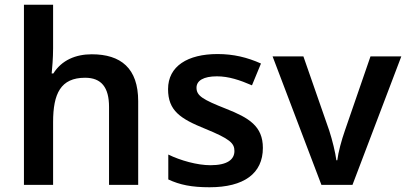

<svg xmlns="http://www.w3.org/2000/svg" viewBox="-20 -780 1713 810"><path d="M204 -576V-760H81V0H204V-265C204 -385 236 -452 339 -452C408 -452 440 -411 440 -329V0H563V-353C563 -492 490 -551 367 -551C299 -551 240 -526 205 -470H198C200 -491 204 -534 204 -576Z M1089 -156C1089 -248 1030 -283 934 -321C835 -360 809 -376 809 -410C809 -440 839 -458 895 -458C945 -458 992 -442 1043 -420L1081 -512C1023 -538 965 -552 898 -552C772 -552 689 -501 689 -404C689 -313 741 -279 845 -237C950 -194 969 -176 969 -143C969 -107 939 -83 868 -83C812 -83 741 -103 690 -128V-23C739 0 789 10 864 10C1009 10 1089 -48 1089 -156Z M1336 0H1467L1673 -542H1543L1435 -229C1421 -189 1407 -138 1403 -104H1399C1395 -136 1382 -189 1369 -229L1260 -542H1130Z"/></svg>

Font: Noto Sans New Tai Lue Semibold
Style: Regular
Weight: 600
Designer: Monotype Design Team
Foundry: Monotype Imaging Inc.
Version: Version 2.004